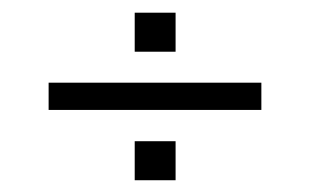

<svg xmlns="http://www.w3.org/2000/svg" viewBox="-20 -550 500 310"><path d="M58.5 -372.5V-416.5H402V-372.5ZM197.5 -466.5V-529.5H263.5V-466.5ZM197.5 -259V-322H263.5V-259Z"/></svg>

Font: Big Shoulders Text ExtraLight
Style: Regular
Weight: 250
Version: Version 2.002